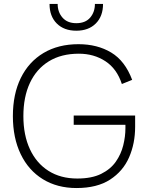

<svg xmlns="http://www.w3.org/2000/svg" viewBox="-20 -938 743 969"><path d="M500 -918Q500 -856 463.5 -819.5Q427 -783 365 -783Q303 -783 266.5 -819.5Q230 -856 230 -918H271Q271 -877 295.5 -849Q320 -821 365 -821Q411 -821 435 -849Q459 -877 459 -918ZM366 11Q269 11 196.5 -33.5Q124 -78 84.5 -160Q45 -242 45 -352Q45 -463 85 -544.5Q125 -626 199.5 -670.5Q274 -715 376 -715Q471 -715 541 -673Q611 -631 647 -535L595 -514Q570 -591 512 -629Q454 -667 378 -667Q289 -667 226.5 -628.5Q164 -590 131 -519.5Q98 -449 98 -352Q98 -256 131 -185Q164 -114 225 -75.5Q286 -37 370 -37Q443 -37 490.5 -60.5Q538 -84 564.5 -122Q591 -160 602 -204.5Q613 -249 613 -291V-308H352V-355H662V-298Q662 -214 631.5 -144Q601 -74 535.5 -31.5Q470 11 366 11Z"/></svg>

Font: Prodigy Sans Light
Style: Regular
Weight: 300
Designer: Wei Huang
Foundry: Wei Huang
Version: Version 1.003; ttfautohint (v1.8.3)